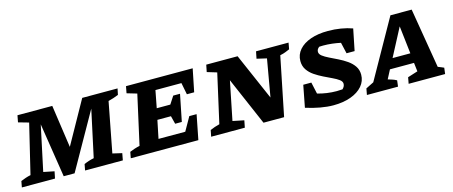

<svg xmlns="http://www.w3.org/2000/svg" viewBox="-58 -991 3422 1449"><g transform="rotate(-15 1653.0 -266.5)"><path d="M-19 0 -10 -48Q10 -56 29 -62.5Q48 -69 68 -73L161 -459L80 -482L90 -535H362L410 -202L596 -535H872L862 -487Q842 -479 822.5 -472.5Q803 -466 782 -461L707 -71L780 -54L770 0H475L484 -48Q521 -65 562 -73L641 -439L393 0H308L242 -423L167 -71L251 -54L240 0Z M832 0 841 -48Q860 -56 880 -62.5Q900 -69 920 -73L1006 -459L928 -482L938 -535H1459L1423 -357H1366L1348 -449H1145L1119 -314H1225L1264 -374H1317L1275 -165H1223L1207 -228H1101L1072 -87H1281L1341 -193H1398L1360 0Z M1954 -535H2208L2199 -485Q2182 -478 2166.5 -471.5Q2151 -465 2123 -459L2030 0H1869L1707 -375L1646 -73L1734 -55L1723 0H1460L1470 -50Q1488 -58 1506 -64Q1524 -70 1544 -75L1630 -457L1554 -480L1565 -535H1810L1969 -170L2020 -462L1943 -480Z M2610 -344 2590 -431Q2558 -438 2523.5 -442Q2489 -446 2454 -446Q2438 -446 2424 -445Q2404 -431 2404 -410Q2404 -392 2423.5 -377Q2443 -362 2474 -347Q2505 -332 2539.5 -315Q2574 -298 2605 -276.5Q2636 -255 2655.5 -226.5Q2675 -198 2675 -160Q2675 -110 2642 -71.5Q2609 -33 2550 -11.5Q2491 10 2414 10Q2367 10 2311.5 0Q2256 -10 2200 -28L2233 -199H2296L2316 -108Q2389 -87 2465 -87Q2488 -87 2510 -89Q2529 -107 2529 -128Q2529 -146 2509.5 -160.5Q2490 -175 2459 -189.5Q2428 -204 2393.5 -221Q2359 -238 2328 -259Q2297 -280 2277.5 -309Q2258 -338 2258 -377Q2258 -427 2290.5 -464.5Q2323 -502 2381 -522.5Q2439 -543 2517 -543Q2569 -543 2617.5 -535Q2666 -527 2707 -512L2673 -344Z M3248 -67Q3261 -62 3272 -57.5Q3283 -53 3294 -48L3288 0H3003L3012 -49L3091 -74L3083 -142H2895L2859 -73Q2877 -67 2891 -63Q2905 -59 2926 -48L2920 0H2677L2686 -49L2748 -80L3004 -535H3170ZM2936 -219H3075L3050 -436Z"/></g></svg>

Font: Piazzolla SC
Style: Bold Italic
Weight: 700
Italic angle: -11.3°
Designer: Juan Pablo del Peral
Foundry: Huerta Tipografica
Version: Version 1.330